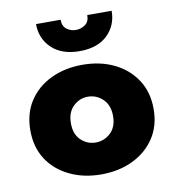

<svg xmlns="http://www.w3.org/2000/svg" viewBox="-78 -749 760 830"><g transform="rotate(-10 301.5 -334.5)"><path d="M135 -679H243Q243 -650 261 -637Q279 -624 301 -624Q323 -624 341.5 -637Q360 -650 360 -679H467Q467 -615 423.5 -573Q380 -531 301 -531Q223 -531 179 -573Q135 -615 135 -679ZM31 -230Q31 -304 66 -358Q101 -412 162.5 -441.5Q224 -471 301 -471Q379 -471 440 -441.5Q501 -412 536.5 -358Q572 -304 572 -230Q572 -156 536.5 -102.5Q501 -49 440 -19.5Q379 10 301 10Q224 10 162.5 -19.5Q101 -49 66 -102.5Q31 -156 31 -230ZM209 -230Q209 -182 236.5 -156Q264 -130 301 -130Q338 -130 366 -156Q394 -182 394 -230Q394 -278 366 -304.5Q338 -331 301 -331Q264 -331 236.5 -304.5Q209 -278 209 -230Z"/></g></svg>

Font: Jost* Heavy
Style: Regular
Weight: 800
Version: Version 3.7